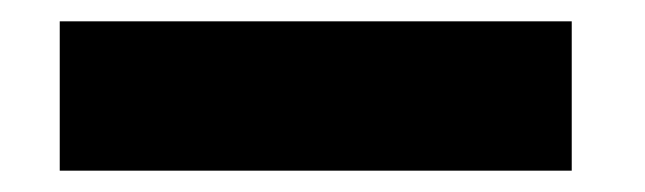

<svg xmlns="http://www.w3.org/2000/svg" viewBox="-20 -329 605 180"><path d="M36 -169V-309H516V-169Z"/></svg>

Font: Anybody ExtraExpanded ExtraBold
Style: Regular
Weight: 800
Width: 8
Designer: Tyler Finck
Foundry: Etcetera Type Company
Version: Version 1.010; ttfautohint (v1.8.3) -l 8 -r 50 -G 200 -x 14 